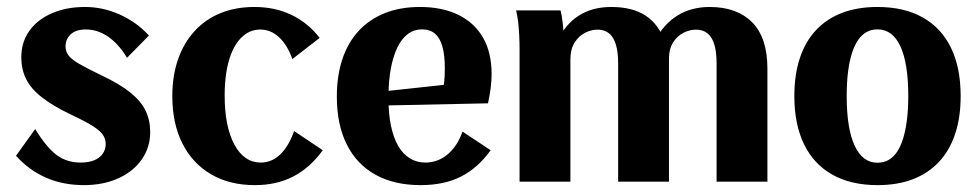

<svg xmlns="http://www.w3.org/2000/svg" viewBox="-20 -529 2851 559"><path d="M224.1 10Q164.3 10 114.7 -11.4Q65 -32.8 26.6 -75.5L82.4 -153.3Q115 -100.3 144.5 -78Q174.1 -55.7 214.8 -55.7Q237.4 -55.7 253.6 -62.1Q269.8 -68.5 278.7 -80.9Q287.7 -93.3 287.7 -109.6Q287.7 -124 279.9 -136Q272.1 -148 250 -162.1Q227.8 -176.2 184.9 -196.2Q132.5 -221.4 100.9 -246.5Q69.3 -271.5 55.7 -299.6Q42 -327.7 42 -361.7Q42 -406 65.3 -438.9Q88.6 -471.8 130.7 -490.2Q172.9 -508.7 227.8 -508.7Q279.3 -508.7 328.5 -486.8Q377.6 -464.8 413.6 -425.6L349.9 -360.8Q325.5 -401 295 -422.1Q264.5 -443.2 229.3 -443.2Q201.5 -443.2 186.2 -429.4Q170.8 -415.6 170.8 -393.1Q170.8 -379.6 179.2 -368Q187.6 -356.4 210.3 -343.2Q233 -330.1 274.4 -310.1Q327.6 -285.2 358.9 -260Q390.3 -234.8 403.8 -206.9Q417.3 -178.9 417.3 -144.6Q417.3 -99.6 392.5 -64.5Q367.8 -29.3 324.2 -9.7Q280.6 10 224.1 10Z M722.1 10Q648.6 10 594.6 -21.5Q540.5 -53 511.1 -111.2Q481.7 -169.4 481.7 -248.9Q481.7 -308.6 498.5 -356.6Q515.3 -404.5 546.7 -438.7Q578.1 -473 622.2 -490.8Q666.3 -508.7 720.7 -508.7Q779.9 -508.7 827.9 -486Q875.9 -463.3 910.7 -418.7L831.3 -357.1Q816.1 -398.9 792 -421Q768 -443 737.9 -443Q719 -443 702.8 -434.6Q686.7 -426.1 673.8 -409.6Q660.9 -393 652.1 -369.7Q643.3 -346.4 638.7 -316.8Q634.1 -287.2 634.1 -251.1Q634.1 -160.6 662.4 -108.1Q690.7 -55.7 739.4 -55.7Q770.9 -55.7 795.7 -79.2Q820.4 -102.6 836.3 -147.4L919.8 -91.6Q882.3 -40.1 833.7 -15.1Q785 10 722.1 10Z M1205 10Q1127.9 10 1073.2 -20.3Q1018.5 -50.6 989.6 -108.4Q960.7 -166.2 960.7 -248Q960.7 -308.7 976.9 -357Q993.1 -405.4 1024.2 -439Q1055.3 -472.7 1100.2 -490.7Q1145.1 -508.7 1202.4 -508.7Q1268.5 -508.7 1315.4 -485.3Q1362.2 -462 1386.7 -418.7Q1411.3 -375.4 1411.3 -313.6Q1411.3 -296.3 1408.9 -275.5Q1406.5 -254.6 1400.8 -228.2L1066.3 -221.2V-259.7L1311.1 -286.1L1264.6 -247.3Q1270.6 -269.5 1272.9 -287.1Q1275.1 -304.8 1275.1 -329.9Q1275.1 -368.3 1268 -393.6Q1260.9 -418.8 1246.2 -431.1Q1231.5 -443.5 1208.8 -443.5Q1185.5 -443.5 1167.3 -429.9Q1149.2 -416.2 1136.8 -390.5Q1124.4 -364.7 1117.8 -328.7Q1111.1 -292.8 1111.1 -248.4V-240.9Q1111.1 -196.1 1118.6 -161.4Q1126.1 -126.8 1139.7 -103.5Q1153.4 -80.2 1173.3 -68Q1193.3 -55.7 1218.2 -55.7Q1254.9 -55.7 1283.3 -79.6Q1311.8 -103.5 1326.5 -145.9L1408.5 -91.6Q1371.2 -39.7 1322.1 -14.9Q1273 10 1205 10Z M1492.7 0V-383.1Q1492.7 -406.1 1491.7 -425.7Q1490.7 -445.4 1488.7 -463.7Q1486.7 -482 1482.7 -498.7H1612.1Q1616.1 -482 1618.1 -463.7Q1620.1 -445.4 1621.1 -425.7Q1622.1 -406.1 1622.1 -383.1L1602 -407.9Q1625.7 -458.5 1665.3 -483.6Q1704.8 -508.7 1759.6 -508.7Q1820.9 -508.7 1859.4 -483.7Q1897.8 -458.6 1915.2 -408.6L1885.8 -408.4Q1911.3 -458.2 1951.8 -483.4Q1992.4 -508.7 2046.3 -508.7Q2125.5 -508.7 2169.9 -464Q2214.3 -419.4 2214.3 -328.7V0H2066.3V-344.1Q2066.3 -393.9 2051.5 -418.3Q2036.6 -442.7 2006.2 -442.7Q1988.2 -442.7 1969.9 -433.5Q1951.5 -424.3 1939.5 -405.1Q1927.4 -385.8 1927.7 -356.6V0H1779.7V-344.1Q1779.7 -393.9 1764.8 -418.3Q1750 -442.7 1719.6 -442.7Q1701.5 -442.7 1683.3 -433.5Q1665.2 -424.3 1652.9 -405.1Q1640.7 -385.8 1640.7 -356.6V0Z M2534.8 10Q2457.8 10 2403.5 -20.4Q2349.3 -50.7 2321 -108.9Q2292.7 -167 2292.7 -249.6Q2292.7 -311.8 2308.8 -360.1Q2324.9 -408.5 2356.1 -441.6Q2387.2 -474.7 2432 -491.7Q2476.7 -508.7 2534.7 -508.7Q2612.3 -508.7 2666.3 -478.3Q2720.3 -448 2748.6 -390.2Q2776.9 -332.5 2776.9 -249.5Q2776.9 -187 2760.8 -138.9Q2744.7 -90.7 2713.5 -57.5Q2682.2 -24.2 2637.6 -7.1Q2592.9 10 2534.8 10ZM2534.6 -55.2Q2552.5 -55.2 2566.7 -63.1Q2581 -71 2591.7 -86.9Q2602.4 -102.9 2609.6 -126.5Q2616.8 -150.2 2620.6 -180.7Q2624.4 -211.2 2624.4 -249.3Q2624.4 -344.1 2601.6 -393.8Q2578.7 -443.5 2534.7 -443.5Q2517 -443.5 2502.8 -435.6Q2488.6 -427.7 2477.9 -411.8Q2467.1 -395.9 2459.8 -372.3Q2452.5 -348.7 2448.8 -317.9Q2445.1 -287.2 2445.1 -249.5Q2445.1 -155 2468.2 -105.1Q2491.2 -55.2 2534.6 -55.2Z"/></svg>

Font: Sutasoma
Style: Regular
Weight: 400
Designer: Izhar Fathurrohim, Akbar Rohmanto, Arusyal Khofiqoini
Foundry: Kiwari Kolektiv
Version: Version 1.102